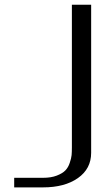

<svg xmlns="http://www.w3.org/2000/svg" viewBox="-20 -812 478 832"><path d="M375 -791.5V-149.9Q375 -80.6 317.6 -40.3Q260.3 0 166.5 0H41.5V-41.5H166.5Q201.2 -41.5 225.8 -51Q250.5 -60.5 262.9 -73.2Q275.4 -85.9 282.2 -106.2Q289.1 -126.5 290.3 -139.9Q291.5 -153.3 291.5 -172.9V-791.5Z"/></svg>

Font: Gputeks
Style: Regular
Weight: 500
Version: Version 0.9